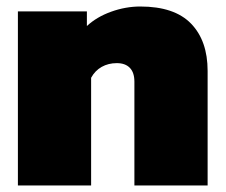

<svg xmlns="http://www.w3.org/2000/svg" viewBox="-20 -570 693 590"><path d="M35 -535H247V-490Q277 -518 321.5 -534Q366 -550 411 -550Q516 -550 567 -497.5Q618 -445 618 -352V0H393V-319Q393 -347 379 -361.5Q365 -376 339 -376Q313 -376 292.5 -364.5Q272 -353 260 -331V0H35Z"/></svg>

Font: Prompt Black
Style: Regular
Weight: 900
Designer: Katatrad Team
Foundry: CadsonDemak
Version: Version 1.000